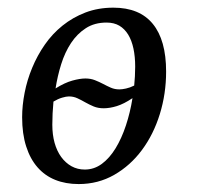

<svg xmlns="http://www.w3.org/2000/svg" viewBox="-20 -460 540 491"><path d="M36.6 -160.2Q36.6 -190.4 43 -222.9Q49.3 -255.4 62.3 -286.6Q75.2 -317.9 94.5 -345.7Q113.8 -373.5 139.9 -394.5Q166 -415.5 198.5 -428Q231 -440.4 270 -440.4Q336.9 -440.4 370.8 -398.9Q404.8 -357.4 404.8 -276.9Q404.8 -220.2 388.7 -168.2Q372.6 -116.2 343 -76.4Q313.5 -36.6 272.2 -12.9Q231 10.7 181.2 10.7Q147.9 10.7 121.3 0Q94.7 -10.7 75.9 -32.2Q57.1 -53.7 46.9 -85.7Q36.6 -117.7 36.6 -160.2ZM252.4 -402.3Q221.7 -402.3 199.5 -387.9Q177.2 -373.5 161.6 -349.9Q146 -326.2 136.5 -295.9Q127 -265.6 122.1 -233.9Q145.5 -248.5 165 -253.9Q184.6 -259.3 198.2 -259.3Q211.9 -259.3 222.9 -254.9Q233.9 -250.5 243.7 -245.4Q253.4 -240.2 263.4 -235.8Q273.4 -231.4 285.2 -231.4Q292 -231.4 302.2 -233.6Q312.5 -235.8 323.2 -241.2Q324.2 -252.9 325 -264.9Q325.7 -276.9 325.7 -289.6Q325.7 -314.9 321.3 -335.7Q316.9 -356.4 307.9 -371.3Q298.8 -386.2 285.2 -394.3Q271.5 -402.3 252.4 -402.3ZM156.2 -213.4Q149.4 -213.4 138.7 -210.2Q127.9 -207 116.7 -200.2Q113.8 -169.4 113.8 -141.1Q113.8 -115.7 119.6 -94.7Q125.5 -73.7 136.5 -58.6Q147.5 -43.5 162.8 -34.9Q178.2 -26.4 196.8 -26.4Q220.7 -26.4 240.5 -41Q260.3 -55.7 275.6 -80.8Q291 -106 302 -139.2Q313 -172.4 318.8 -209Q296.9 -194.3 278.8 -188.7Q260.7 -183.1 245.1 -183.1Q231 -183.1 219.7 -187.7Q208.5 -192.4 198.2 -198.2Q188 -204.1 178 -208.7Q168 -213.4 156.2 -213.4Z"/></svg>

Font: PT Astra Serif
Style: Italic
Weight: 400
Italic angle: -16°
Designer: A.Korolkova, I. Chaeva
Foundry: ParaType Ltd
Version: Version 1.001